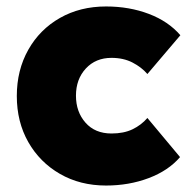

<svg xmlns="http://www.w3.org/2000/svg" viewBox="-20 -564 590 594"><path d="M308 10Q228 10 165.5 -26Q103 -62 67.5 -124.5Q32 -187 32 -267Q32 -347 67.5 -410Q103 -473 165.5 -508.5Q228 -544 308 -544Q380 -544 440.5 -521Q501 -498 538 -455L436 -335Q418 -356 390 -370.5Q362 -385 325 -385Q276 -385 245.5 -352Q215 -319 215 -268Q215 -218 244.5 -184.5Q274 -151 325 -151Q363 -151 390 -164Q417 -177 436 -199L537 -78Q501 -36 440 -13Q379 10 308 10Z"/></svg>

Font: Lexend ExtraBold
Style: Regular
Weight: 800
Designer: Bonnie Shaver-Troup, Thomas Jockin
Foundry: Lexend
Version: Version 1.007; ttfautohint (v1.8.3)